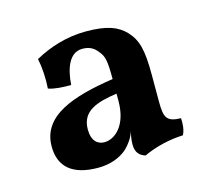

<svg xmlns="http://www.w3.org/2000/svg" viewBox="-63 -792 563 508"><g transform="rotate(-15 218.0 -538.0)"><path d="M278 -359C312 -375 353 -384 387 -385C394 -398 395 -415 394 -430C355 -431 349 -443 349 -488V-561C349 -631 341 -658 318 -683C296 -706 267 -717 210 -717C157 -717 108 -701 69 -679C74 -656 76 -625 74 -597C90 -591 114 -590 136 -590C139 -634 153 -675 189 -675C208 -675 221 -668 231 -654C243 -640 246 -627 246 -577C135 -560 44 -531 44 -446C44 -390 79 -360 149 -360C183 -360 209 -371 227 -386C242 -400 253 -417 257 -432C255 -423 252 -411 252 -396C252 -374 262 -364 278 -359ZM182 -421C164 -421 148 -433 148 -465C148 -517 193 -529 246 -537V-517C246 -450 211 -421 182 -421Z"/></g></svg>

Font: Vollkorn Semibold
Style: Regular
Weight: 600
Designer: Friedrich Althausen
Foundry: Friedrich Althausen
Version: Version 4.015;PS 004.015;hotconv 1.0.88;makeotf.lib2.5.64775